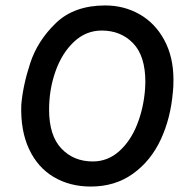

<svg xmlns="http://www.w3.org/2000/svg" viewBox="-20 -683 683 704"><path d="M58 -298Q64 -370 91 -452Q118 -534 185 -598.5Q252 -663 366 -663Q435 -663 492 -630.5Q549 -598 582.5 -536Q616 -474 616 -391Q616 -362 614 -347Q606 -250 569.5 -171.5Q533 -93 467.5 -46Q402 1 313 1Q236 1 177 -34Q118 -69 86.5 -136.5Q55 -204 58 -298ZM512 -358 513 -382Q513 -478 468 -524.5Q423 -571 353 -571Q295 -571 251 -529.5Q207 -488 183.5 -421.5Q160 -355 160 -281Q160 -186 205 -138.5Q250 -91 320 -91Q375 -91 417 -128.5Q459 -166 483 -227Q507 -288 512 -358Z"/></svg>

Font: Josefin Sans
Style: Italic
Weight: 400
Italic angle: -7°
Designer: Santiago Orozco
Foundry: Typemade
Version: Version 2.000